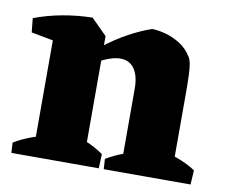

<svg xmlns="http://www.w3.org/2000/svg" viewBox="-61 -574 770 649"><g transform="rotate(10 323.5 -249.0)"><path d="M88 0V-446L207 -498L261 -444V0ZM389 0V-285Q389 -331 371.5 -355Q354 -379 321 -378Q299 -377 273 -365.5Q247 -354 221 -337.5Q195 -321 171 -303L165 -329Q207 -371 250 -404.5Q293 -438 334.5 -460.5Q376 -483 412 -495Q431 -495 456.5 -488.5Q482 -482 507.5 -466.5Q533 -451 550 -423Q555 -415 557.5 -401Q560 -387 561 -362.5Q562 -338 562 -296V0ZM13 -413 8 -461Q52 -478 103 -487.5Q154 -497 207 -498L206 -428L130 -391ZM16 0 14 -35Q42 -52 75.5 -64Q109 -76 137 -83L128 0ZM171 0 196 -103Q227 -95 259 -81.5Q291 -68 318 -49L316 0ZM333 0 331 -35Q359 -52 392.5 -64Q426 -76 454 -83L445 0ZM472 0 497 -103Q529 -95 567.5 -81.5Q606 -68 634 -49L631 0Z"/></g></svg>

Font: Eczar
Style: Bold
Weight: 700
Designer: Vaibhav Singh
Foundry: Rosetta Type Foundry
Version: Version 2.000